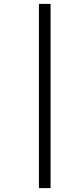

<svg xmlns="http://www.w3.org/2000/svg" viewBox="-20 -742 346 987"><path d="M180 225V-722H240V225Z"/></svg>

Font: Titillium Web Light
Style: Italic
Weight: 300
Italic angle: -13°
Version: Version 1.002;PS 57.000;hotconv 1.0.70;makeotf.lib2.5.55311